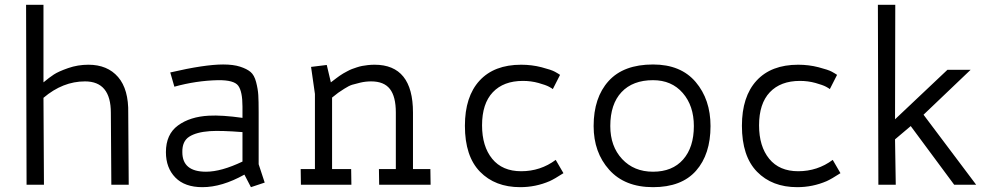

<svg xmlns="http://www.w3.org/2000/svg" viewBox="-20 -765 4117 795"><path d="M90 0 88 -745H160V-424Q184 -444 203 -456.5Q222 -469 262 -483Q302 -497 346 -497Q425 -497 469 -446Q513 -395 511 -296L513 0H441L439 -298Q439 -428 332 -428Q240 -428 160 -360L162 0Z M702 -406 685 -465Q827 -498 904 -498Q946 -498 974 -489Q1002 -480 1017.5 -467Q1033 -454 1040.5 -425Q1048 -396 1049.5 -371.5Q1051 -347 1051 -300V-85L1076 -9L1019 10L992 -42Q899 10 818 10Q745 10 706 -30Q667 -70 667 -135Q667 -209 717 -245.5Q767 -282 845 -286Q899 -289 984 -277V-324Q984 -386 966.5 -410Q949 -434 882 -433Q792 -431 702 -406ZM833 -54Q896 -54 984 -96V-218Q895 -225 849 -222Q793 -218 763.5 -199Q734 -180 735 -135Q735 -54 833 -54Z M1690 -299V-65H1762L1763 0H1550L1549 -65H1619V-299Q1619 -365 1594.5 -396.5Q1570 -428 1517 -428Q1494 -428 1472.5 -423Q1451 -418 1438 -414Q1425 -410 1405.5 -397.5Q1386 -385 1380.5 -381Q1375 -377 1355 -361V-65H1434L1435 0H1226L1225 -65H1284V-376L1268 -488L1333 -496L1350 -424Q1351 -425 1360.5 -432Q1370 -439 1373 -441.5Q1376 -444 1386 -451Q1396 -458 1401.5 -461Q1407 -464 1418 -470Q1429 -476 1437 -479Q1445 -482 1457 -486Q1469 -490 1479.5 -492Q1490 -494 1503.5 -495.5Q1517 -497 1531 -497Q1690 -497 1690 -299Z M2299 -455 2269 -396Q2266 -399 2253 -406Q2240 -413 2209.5 -421.5Q2179 -430 2145 -430Q2065 -430 2020.5 -383Q1976 -336 1976 -246Q1976 -159 2018 -107.5Q2060 -56 2138 -56Q2218 -56 2281 -103L2313 -48Q2276 -24 2256 -15Q2198 10 2134 10Q2030 10 1967.5 -54Q1905 -118 1905 -244Q1905 -365 1965.5 -431Q2026 -497 2138 -497Q2182 -497 2222.5 -486.5Q2263 -476 2277.5 -468Q2292 -460 2299 -455Z M2438 -243Q2438 -361 2500 -429.5Q2562 -498 2684 -498Q2799 -498 2860.5 -425.5Q2922 -353 2922 -243Q2922 -126 2862 -58Q2802 10 2684 10Q2567 10 2502.5 -62Q2438 -134 2438 -243ZM2507 -243Q2507 -159 2556 -106.5Q2605 -54 2684 -54Q2764 -54 2808.5 -104.5Q2853 -155 2853 -243Q2853 -327 2807 -380Q2761 -433 2684 -433Q2600 -433 2553.5 -383.5Q2507 -334 2507 -243Z M3446 -455 3416 -396Q3413 -399 3400 -406Q3387 -413 3356.5 -421.5Q3326 -430 3292 -430Q3212 -430 3167.5 -383Q3123 -336 3123 -246Q3123 -159 3165 -107.5Q3207 -56 3285 -56Q3365 -56 3428 -103L3460 -48Q3423 -24 3403 -15Q3345 10 3281 10Q3177 10 3114.5 -54Q3052 -118 3052 -244Q3052 -365 3112.5 -431Q3173 -497 3285 -497Q3329 -497 3369.5 -486.5Q3410 -476 3424.5 -468Q3439 -460 3446 -455Z M4022 0H3931L3751 -243L3686 -188L3689 0H3617L3615 -745H3687L3686 -271L3903 -476H3999L3804 -290Z"/></svg>

Font: Biancoenero Regular
Style: Regular
Weight: 400
Designer: Riccardo Lorusso, Umberto Mischi
Foundry: Biancoenero Edizioni
Version: Version 0.000